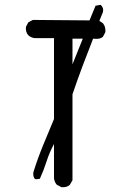

<svg xmlns="http://www.w3.org/2000/svg" viewBox="-20 -790 540 800"><path d="M236 -10 217 -20Q207 -31 205 -47V-190Q186 -155 174 -117.5Q162 -80 146 -45L129 -43L123 -47Q117 -59 119 -72Q137 -130 159.5 -184.5Q182 -239 205 -294V-631H125Q109 -633 98 -643Q86 -656 88 -678L98 -697L117 -707L353 -705L378 -766L399 -770Q413 -758 409 -740L394 -703L409 -693Q421 -678 419 -656L409 -637Q396 -625 368 -629Q345 -571 323.5 -513.5Q302 -456 282 -397V-39L271 -20Q258 -8 236 -10ZM325 -629H282V-522Z"/></svg>

Font: Kosefont JP
Style: Regular
Weight: 400
Designer: Nozomi Seto 瀬戸のぞみ
Version: Version 3.00;June 19, 2020